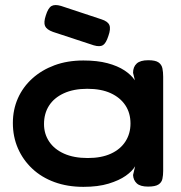

<svg xmlns="http://www.w3.org/2000/svg" viewBox="-20 -717 704 746"><path d="M555 8Q525 8 511.5 -4.5Q498 -17 497 -37L505 -71Q494 -52 468.5 -34Q443 -16 402 -3.5Q361 9 304 9Q242 9 191.5 -9.5Q141 -28 105 -62Q69 -96 49.5 -141Q30 -186 30 -239Q30 -291 49.5 -335Q69 -379 105.5 -412Q142 -445 192 -463.5Q242 -482 304 -482Q358 -482 397.5 -471.5Q437 -461 463.5 -443.5Q490 -426 504 -405L497 -434Q497 -457 511 -470Q525 -483 556 -483Q584 -483 596 -474.5Q608 -466 611 -451.5Q614 -437 614 -419V-53Q614 -36 611 -22Q608 -8 595.5 0Q583 8 555 8ZM321 -103Q374 -103 411 -120Q448 -137 467.5 -167.5Q487 -198 487 -237Q487 -278 467 -308Q447 -338 410 -355Q373 -372 319 -372Q266 -372 228 -354.5Q190 -337 170.5 -306.5Q151 -276 151 -235Q151 -197 171 -167Q191 -137 229 -120Q267 -103 321 -103ZM344 -541 186 -593Q161 -602 155 -616Q149 -630 158 -657Q167 -686 180 -693.5Q193 -701 217 -694L374 -642Q399 -634 405 -619.5Q411 -605 401 -577Q392 -549 380 -541.5Q368 -534 344 -541Z"/></svg>

Font: Fredoka SemiExpanded Medium
Style: Regular
Weight: 500
Width: 6
Designer: Ben Nathan
Foundry: Milena B. Brandão, Ben Nathan
Version: Version 2.001